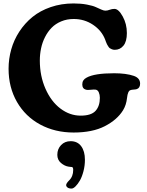

<svg xmlns="http://www.w3.org/2000/svg" viewBox="-20 -742 847 1104"><path d="M403.3 20Q296.4 20 211.2 -25.9Q126 -71.8 77.6 -155.8Q29.3 -239.7 29.3 -346.7Q29.3 -403.8 44.7 -458.3Q60.1 -512.7 91.3 -560.5Q122.6 -608.4 166.5 -644.3Q210.4 -680.2 271.5 -701.2Q332.5 -722.2 403.3 -722.2Q445.8 -722.2 480 -715.6Q514.2 -709 530.5 -701.4Q546.9 -693.8 561.8 -687.3Q576.7 -680.7 585.4 -680.7Q597.7 -680.7 610.6 -685.8Q623.5 -690.9 638.2 -690.9Q661.6 -690.9 685.5 -647.7Q709.5 -604.5 709.5 -551.8Q709.5 -503.4 689.9 -479.5Q670.4 -455.6 640.1 -455.6Q630.9 -455.6 623.3 -458.7Q615.7 -461.9 611.3 -464.8Q606.9 -467.8 601.6 -476.6Q596.2 -485.4 595 -487.8Q593.8 -490.2 588.9 -502.4L584.5 -514.6Q564.5 -566.4 514.9 -599.6Q465.3 -632.8 403.8 -632.8Q364.7 -632.8 332 -619.1Q299.3 -605.5 276.9 -582.5Q254.4 -559.6 238.8 -528.6Q223.1 -497.6 216.1 -463.6Q209 -429.7 209 -394Q209 -305.2 241.5 -231.7Q273.9 -158.2 327.6 -117.7Q381.3 -77.1 443.8 -77.1Q504.4 -77.1 529.3 -104.5Q554.2 -131.8 554.2 -179.7Q554.2 -196.8 548.1 -210.9Q542 -225.1 529.3 -226.6Q522 -228 501.7 -225.8Q481.4 -223.6 474.6 -226.1Q453.1 -231.9 453.1 -256.8Q453.1 -282.7 477.5 -295.4Q522.5 -320.8 636.2 -320.8Q705.6 -320.8 749.5 -305.7Q785.6 -293 785.6 -261.2Q785.6 -235.8 766.1 -229.5Q759.8 -227.5 747.8 -226.8Q735.8 -226.1 730 -223.6Q714.8 -219.2 710.4 -178.7Q706.1 -138.2 687.5 -107.9Q653.3 -52.7 582.5 -16.4Q511.7 20 403.3 20ZM360.4 322.3Q360.4 312.5 377.4 295.4Q400.9 272.9 400.9 234.9Q400.9 219.7 393.6 218.3Q392.6 218.3 386.7 217.8Q380.9 217.3 374.5 216.3Q351.6 212.9 330.6 195.1Q309.6 177.2 309.6 148.4Q309.6 114.7 331.1 92.3Q352.5 69.8 386.2 69.8Q425.3 69.8 446.8 98.6Q468.3 127.4 468.3 176.8Q468.3 210.4 460 242.4Q451.7 274.4 439.5 295.7Q427.2 316.9 414.3 329.6Q401.4 342.3 391.6 342.3Q376.5 342.3 368.4 336.2Q360.4 330.1 360.4 322.3Z"/></svg>

Font: Cooper*
Style: Bold
Weight: 700
Designer: Owen Earl
Foundry: indestructible type*
Version: Version 0.001